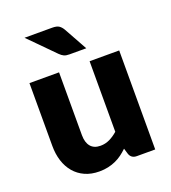

<svg xmlns="http://www.w3.org/2000/svg" viewBox="-136 -837 841 945"><g transform="rotate(-20 285.0 -364.0)"><path d="M517.5 -518.5V0H421.5Q392.5 0 383.5 -26L374.5 -56Q359.5 -41.5 343.5 -29.8Q327.5 -18 309.2 -9.8Q291 -1.5 269.8 3.2Q248.5 8 223.5 8Q181 8 148.2 -6.8Q115.5 -21.5 93 -48Q70.5 -74.5 59 -110.5Q47.5 -146.5 47.5 -189.5V-518.5H202.5V-189.5Q202.5 -151 220 -130Q237.5 -109 271.5 -109Q297 -109 319.2 -119.8Q341.5 -130.5 362.5 -149V-518.5ZM246 -736.5Q269.5 -736.5 281 -728.8Q292.5 -721 301 -706.5L369 -584H281Q263.5 -584 253 -588.8Q242.5 -593.5 231 -605L101 -736.5Z"/></g></svg>

Font: Lato
Style: Regular
Weight: 900
Designer: Lukasz Dziedzic with Adam Twardoch and Botio Nikoltchev
Foundry: tyPoland Lukasz Dziedzic
Version: Version 2.010; 2014-09-01; http://www.latofonts.com/; ttfaut